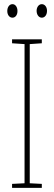

<svg xmlns="http://www.w3.org/2000/svg" viewBox="-20 -903 259 923"><path d="M15 -850C15 -833 24 -818 40 -818C54 -818 64 -831 64 -850C64 -869 54 -883 40 -883C24 -883 15 -867 15 -850ZM156 -851C156 -833 166 -818 181 -818C196 -818 206 -832 206 -851C206 -870 195 -883 181 -883C166 -883 156 -868 156 -851ZM181 0V-19L123 -22V-691L181 -695V-714H38V-695L98 -691V-22L38 -19V0Z"/></svg>

Font: Noto Sans Tamil ExtraCondensed Thin
Style: Regular
Weight: 100
Width: 2
Designer: Jelle Bosma - Monotype Design Team
Foundry: Monotype Imaging Inc.
Version: Version 2.004